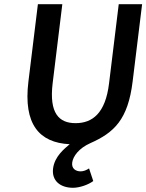

<svg xmlns="http://www.w3.org/2000/svg" viewBox="-20 -674 695 912"><path d="M115 -287C90 -83 167 4 311 11C288 31 239 68 232 127C225 186 268 218 327 218C357 218 399 204 423 186L403 126C391 134 377 140 363 140C340 140 319 127 323 98C327 68 355 30 409 6C522 -44 588 -106 610 -287L655 -654H544L498 -278C481 -136 419 -89 339 -89C260 -89 213 -136 230 -278L276 -654H160Z"/></svg>

Font: Falling Sky
Style: Obl
Weight: 400
Designer: Paul D. Hunt
Foundry: Adobe Systems Incorporated
Version: Version 1.02